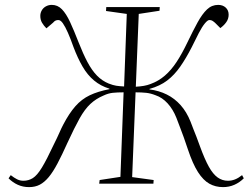

<svg xmlns="http://www.w3.org/2000/svg" viewBox="-20 -752 1026 786"><path d="M486 -374Q460 -374 441.5 -372Q423 -370 404 -361Q373 -348 350 -326.5Q327 -305 306 -267.5Q285 -230 256 -167Q234 -118 215.5 -83Q197 -48 179.5 -27Q162 -6 143 4Q124 14 99 14Q74 14 53 4.5Q32 -5 15 -22L24 -35Q38 -24 50 -18Q62 -12 76 -12Q97 -12 114.5 -23Q132 -34 151.5 -66Q171 -98 200 -160Q215 -190 223.5 -209.5Q232 -229 239 -242Q263 -288 288.5 -317Q314 -346 347.5 -362Q381 -378 428 -387V-389Q392 -400 365 -422.5Q338 -445 318 -479.5Q298 -514 281 -559Q269 -593 258 -618Q247 -643 237.5 -656.5Q228 -670 219 -670Q213 -670 208 -668Q203 -666 197 -659L170 -636Q159 -647 152 -659Q145 -671 145 -687Q145 -699 151 -709.5Q157 -720 168 -726Q179 -732 192 -732Q216 -732 233.5 -714Q251 -696 267 -661.5Q283 -627 302 -578Q320 -532 338 -498Q356 -464 377 -442.5Q398 -421 425 -410Q443 -403 456 -401Q469 -399 488 -398L499 -695L414 -707L415 -723H634L633 -708L548 -695L536 -397Q554 -398 568.5 -400.5Q583 -403 596 -408Q629 -420 655 -442.5Q681 -465 703 -498.5Q725 -532 747 -578Q770 -626 789 -660.5Q808 -695 827.5 -713.5Q847 -732 873 -732Q892 -732 904 -721Q916 -710 916 -692Q916 -675 906.5 -661.5Q897 -648 882 -637L860 -659Q853 -665 848.5 -667.5Q844 -670 837 -670Q830 -670 818.5 -656Q807 -642 794 -617Q781 -592 765 -559Q742 -514 718 -479.5Q694 -445 664.5 -422.5Q635 -400 592 -388V-386Q631 -381 663 -365Q695 -349 719.5 -321.5Q744 -294 760 -254Q767 -235 772.5 -221.5Q778 -208 784 -192.5Q790 -177 799 -152Q818 -100 835 -69.5Q852 -39 871 -25.5Q890 -12 913 -12Q928 -12 942 -17.5Q956 -23 971 -35L978 -22Q961 -5 939.5 4.5Q918 14 893 14Q862 14 837 0Q812 -14 790.5 -47.5Q769 -81 749 -141Q739 -171 732 -190.5Q725 -210 718 -228Q711 -246 702 -270Q688 -305 666 -329Q644 -353 617 -362Q597 -370 578.5 -372Q560 -374 535 -374L521 -27L609 -15L608 0H386L388 -15L473 -28Z"/></svg>

Font: Literata 60pt ExtraLight
Style: Italic
Weight: 250
Italic angle: -2°
Designer: Latin by Veronika Burian and Jose Scaglione. Greek by Irene Vlachou. Cyrillic by Vera Evstafieva
Foundry: TypeTogether
Version: Version 3.103;gftools[0.9.29]